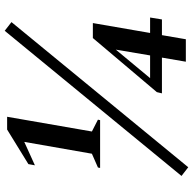

<svg xmlns="http://www.w3.org/2000/svg" viewBox="-22 -768 800 795"><g transform="rotate(-90 377.5 -370.0)"><path d="M80 -355 82 -364 139 -389 188 -669 91 -625 96 -652 239 -740H292L231 -389L280 -364L278 -355ZM47 -18 648 -750 684 -722 83 10ZM520 0 537 -99H389L394 -120L618 -385H680L639 -148H703L695 -99H630L613 0ZM452 -148H546L570 -290Z"/></g></svg>

Font: Spectral SC SemiBold
Style: Italic
Weight: 600
Italic angle: -10°
Designer: Jean-Baptiste Levee
Foundry: Production Type
Version: Version 2.001